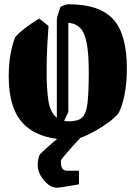

<svg xmlns="http://www.w3.org/2000/svg" viewBox="-20 -645 637 902"><path d="M208 -523Q206 -492 203.5 -453.5Q201 -415 200 -377Q199 -339 199 -307Q199 -226 207.5 -171Q216 -116 247 -92V-551Q247 -559 252 -576Q257 -593 264 -613Q272 -617 282.5 -621Q293 -625 301 -625Q448 -625 512 -554.5Q576 -484 576 -323Q576 -255 565.5 -202Q555 -149 538 -115Q522 -94 492.5 -72Q463 -50 428.5 -30.5Q394 -11 363.5 0.5Q333 12 316 12Q169 12 95 -58.5Q21 -129 21 -286Q21 -344 29.5 -390.5Q38 -437 51 -470Q67 -489 97.5 -512.5Q128 -536 164 -558ZM301 -123Q301 -118 295 -106Q289 -94 281 -77Q292 -75 305 -75Q318 -75 336 -78.5Q354 -82 364 -91Q385 -109 391 -160.5Q397 -212 397 -304Q397 -389 388 -439Q379 -489 358 -512Q337 -535 301 -538ZM246 237Q226 237 205.5 221Q185 205 171 180Q157 155 157 130Q157 107 166 82Q183 64 208.5 41.5Q234 19 261.5 -3Q289 -25 311 -43L360 0Q340 21 318 45.5Q296 70 281 88Q266 106 266 111Q266 138 273.5 147.5Q281 157 294 157H351V221Q338 223 315.5 227Q293 231 273 234Q253 237 246 237Z"/></svg>

Font: Grenze Gotisch Black
Style: Regular
Weight: 900
Designer: Renata Polastri
Foundry: Omnibus-Type
Version: Version 1.001